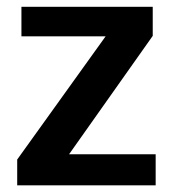

<svg xmlns="http://www.w3.org/2000/svg" viewBox="-20 -557 517 577"><path d="M31.7 0V-77.6L297.4 -447.8H44.4V-536.6H439V-449.2L187.5 -93.3H447.8V0Z"/></svg>

Font: Oxygen
Style: Bold
Weight: 700
Designer: vernon adams
Foundry: Vernon Adams
Version: Version 0.2.3 webfont; ttfautohint (v0.93.3-1d66) -l 8 -r 50